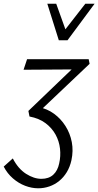

<svg xmlns="http://www.w3.org/2000/svg" viewBox="-72 -726 530 1035"><path d="M134 289Q99 289 63.5 275.5Q28 262 -2.5 235.5Q-33 209 -52 172L-3 128Q26 184 68.5 211Q111 238 151 238Q191 238 215 216Q239 194 247 155Q256 116 251.5 75.5Q247 35 227.5 -0.5Q208 -36 173.5 -62Q139 -88 87 -98L81 -128L350 -386L367 -352L55 -350L74 -407H406L411 -382L138 -123L135 -149Q182 -140 219 -113Q256 -86 281 -46.5Q306 -7 315 40Q324 87 313 138Q305 174 288 202Q271 230 247 249.5Q223 269 194 279Q165 289 134 289ZM245 -509 265 -548 388 -706H438L292 -509ZM245 -509 183 -706H231L287 -550L292 -509Z"/></svg>

Font: Ysabeau Infant
Style: Italic
Weight: 400
Italic angle: -12°
Designer: Christian Thalmann (Catharsis Fonts)
Version: Version 2.001;gftools[0.9.30]; featfreeze: ss01,ss02,lnum